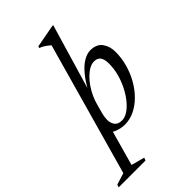

<svg xmlns="http://www.w3.org/2000/svg" viewBox="-413 -809 1150 1150"><g transform="rotate(-45 162.0 -234.0)"><path d="M116.5 -140.5Q111 -119 109.5 -106Q108 -93 108 -85.5Q108 -58.5 122 -39.2Q136 -20 169.5 -20Q193.5 -20 219.2 -36.8Q245 -53.5 269 -83Q293 -112.5 312.2 -150.2Q331.5 -188 343 -230.5Q354.5 -273 354.5 -315.5Q354.5 -353 341.5 -371Q328.5 -389 300 -389Q280 -389 259 -377.5Q238 -366 218.2 -346.5Q198.5 -327 181.2 -301.8Q164 -276.5 151.2 -249Q138.5 -221.5 131.5 -195ZM146.5 -260.5 142.5 -273Q176 -337.5 208.8 -376.8Q241.5 -416 272.8 -434Q304 -452 331.5 -452Q384 -452 408 -418.5Q432 -385 432 -338Q432 -286 418 -235.8Q404 -185.5 379 -141.2Q354 -97 320.2 -63Q286.5 -29 246.8 -9.5Q207 10 164 10Q130.5 10 98.8 -2.8Q67 -15.5 52 -41L89.5 -38L20.5 208.5L105 231.5L98.5 249H-129L-123 231.5L-49 208.5L188.5 -637Q179.5 -645.5 170.2 -652.2Q161 -659 150.2 -665.5Q139.5 -672 125 -677.5L128 -688.5L271.5 -715.5H281Z"/></g></svg>

Font: Newsreader 28pt
Style: Italic
Weight: 400
Italic angle: -17°
Version: Version 1.003